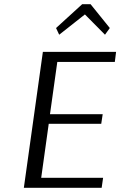

<svg xmlns="http://www.w3.org/2000/svg" viewBox="-20 -898 575 918"><path d="M473 -48 466 0H94L185 -650H535L529 -602H254L219 -352H471L464 -306H213L177 -48ZM413 -878 505 -764 482 -732 386 -829 263 -732 248 -764 373 -878Z"/></svg>

Font: ArsenalItalic
Style: Italic
Weight: 400
Italic angle: -9°
Designer: Andrij Shevchenko
Foundry: Stairsfor.com
Version: Version 1.000